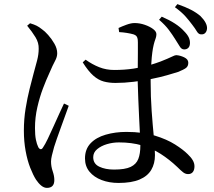

<svg xmlns="http://www.w3.org/2000/svg" viewBox="-20 -858 1040 933"><path d="M873 -618Q861 -619 853 -633Q845 -647 831 -668Q818 -689 800.5 -712.5Q783 -736 753 -762L766 -777Q803 -761 830 -743.5Q857 -726 874 -707Q891 -690 897.5 -675.5Q904 -661 903 -646Q902 -631 893.5 -624Q885 -617 873 -618ZM556 31Q511 31 474 17Q437 3 415 -23.5Q393 -50 393 -88Q393 -133 420 -161.5Q447 -190 493.5 -203.5Q540 -217 594 -217Q674 -217 732.5 -199Q791 -181 830.5 -156Q870 -131 892 -109Q908 -94 916.5 -79.5Q925 -65 925 -50Q925 -32 917 -22Q909 -12 894 -12Q881 -12 869.5 -21Q858 -30 841 -47Q803 -83 761 -110Q719 -137 669.5 -151.5Q620 -166 558 -166Q528 -166 499.5 -157.5Q471 -149 452 -133Q433 -117 433 -94Q433 -62 462.5 -48Q492 -34 534 -34Q588 -34 615 -47Q642 -60 652 -85.5Q662 -111 662 -150Q662 -171 660 -207Q658 -243 656 -287Q654 -331 652 -377.5Q650 -424 649 -465Q649 -494 649.5 -531Q650 -568 650 -601.5Q650 -635 650 -652Q650 -667 647.5 -674Q645 -681 641 -684.5Q637 -688 629 -691Q615 -695 596.5 -698Q578 -701 559 -702L556 -722Q573 -730 595 -738Q617 -746 634 -746Q659 -746 683.5 -737.5Q708 -729 724 -717Q740 -705 740 -692Q740 -682 737 -673.5Q734 -665 730.5 -654Q727 -643 723 -622Q720 -605 717.5 -580Q715 -555 713.5 -525Q712 -495 712 -464Q712 -387 717 -318Q722 -249 727.5 -193.5Q733 -138 733 -104Q733 -63 715 -32.5Q697 -2 658 14.5Q619 31 556 31ZM208 55Q194 55 180.5 44Q167 33 155 15Q141 -7 127 -42.5Q113 -78 104.5 -124.5Q96 -171 96 -223Q96 -279 104.5 -331Q113 -383 124 -426.5Q135 -470 143 -500Q153 -536 160.5 -565Q168 -594 168 -621Q169 -650 152.5 -677Q136 -704 112 -733L126 -745Q146 -739 158 -733Q170 -727 185 -715Q197 -707 214 -688Q231 -669 244.5 -645.5Q258 -622 258 -599Q258 -581 247.5 -562Q237 -543 219 -501Q205 -471 189 -429Q173 -387 161.5 -337Q150 -287 150 -236Q150 -201 154.5 -179Q159 -157 166 -143Q171 -134 177.5 -133Q184 -132 190 -143Q199 -156 212 -183Q225 -210 239.5 -242.5Q254 -275 268 -305.5Q282 -336 291 -355L314 -344Q307 -324 296.5 -295.5Q286 -267 275.5 -237.5Q265 -208 256 -183Q247 -158 243 -144Q236 -119 232 -102Q228 -85 228 -73Q228 -49 236 -26Q244 -3 244 17Q244 55 208 55ZM541 -455Q510 -455 484 -462Q458 -469 433.5 -490.5Q409 -512 382 -555L396 -568Q428 -545 462 -531.5Q496 -518 535 -518Q585 -518 628.5 -524.5Q672 -531 705.5 -541Q739 -551 760 -559Q798 -574 814 -582Q830 -590 836 -590Q855 -589 875 -579.5Q895 -570 895 -553Q895 -536 883.5 -527.5Q872 -519 844 -508Q825 -502 792 -492.5Q759 -483 716.5 -474.5Q674 -466 629 -460.5Q584 -455 541 -455ZM957 -691Q945 -691 936.5 -705.5Q928 -720 914 -738Q900 -757 881.5 -778Q863 -799 830 -823L842 -838Q882 -824 908 -810.5Q934 -797 954 -780Q971 -763 979 -747.5Q987 -732 986 -719Q985 -706 977.5 -698Q970 -690 957 -691Z"/></svg>

Font: Noto Serif JP ExtraLight Medium
Style: Regular
Weight: 500
Version: Version 2.003-H1;hotconv 1.1.1;makeotfexe 2.6.0